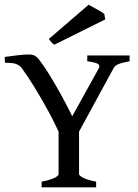

<svg xmlns="http://www.w3.org/2000/svg" viewBox="-20 -804 593 824"><path d="M536.1 -541Q505.4 -535.6 489.5 -529.3Q473.6 -522.9 467.3 -511.2L307.6 -217.8H240.7Q219.2 -268.1 188.7 -324.5Q158.2 -380.9 127.2 -430.9Q96.2 -481 73.7 -511.2Q65.9 -521.5 52.5 -528.1Q39.1 -534.7 1.5 -534.7L0 -559.6Q25.9 -563.5 56.6 -566.9Q87.4 -570.3 106.4 -570.3Q129.9 -570.3 145.5 -551.3Q168 -522 193.4 -481Q218.8 -439.9 243.9 -394Q269 -348.1 290 -305.2L404.3 -511.2Q410.6 -523.4 399.7 -530Q388.7 -536.6 354.5 -541V-565.9H536.1ZM158.7 0V-24.4Q199.7 -32.7 215.6 -41.5Q231.4 -50.3 231.4 -56.6V-286.1H319.3V-56.6Q319.3 -51.3 335 -42Q350.6 -32.7 392.6 -24.4V0ZM213.4 -612.3Q206.1 -615.7 200.4 -622.6Q194.8 -629.4 189.5 -636.7L360.4 -783.7Q366.2 -780.3 380.6 -772.5Q395 -764.6 408.9 -756.6Q422.9 -748.5 427.7 -744.1L431.6 -720.7Z"/></svg>

Font: Dai Banna SIL
Style: Regular
Weight: 400
Designer: Victor Gaultney
Foundry: SIL International
Version: Version 4.000